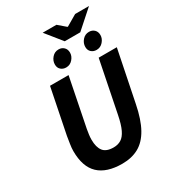

<svg xmlns="http://www.w3.org/2000/svg" viewBox="-229 -1093 1107 1229"><g transform="rotate(-30 324.5 -478.5)"><path d="M307.6 12Q192.4 12 133.8 -43.7Q75.3 -99.4 75.3 -214.5Q75.3 -237.1 79.9 -265.9Q84.4 -294.7 88.4 -319.7L155.1 -651.8H292.2L220.9 -294.7Q217.4 -274.8 214.9 -256.1Q212.4 -237.4 212.4 -219.4Q212.4 -164.2 234.9 -135.2Q257.4 -106.2 311.6 -106.2Q343.3 -106.2 367.1 -120.8Q390.9 -135.4 408.5 -172Q426.2 -208.7 439 -274.1L514.8 -651.8H648.8L572.6 -276.3Q552 -172.1 516.5 -108.5Q481 -44.9 429.4 -16.5Q377.7 12 307.6 12ZM304 -701.3Q281.3 -701.3 265.6 -715.3Q250 -729.3 250 -753.6Q250 -781.4 269.5 -803.8Q288.9 -826.3 318.2 -826.3Q341.8 -826.3 357 -811.4Q372.3 -796.6 372.3 -771.9Q372.3 -746.2 352.8 -723.7Q333.3 -701.3 304 -701.3ZM528.8 -701.3Q506.1 -701.3 490.5 -715.3Q474.8 -729.3 474.8 -753.6Q474.8 -781.4 494.3 -803.8Q513.8 -826.3 543.1 -826.3Q566.6 -826.3 581.9 -811.4Q597.1 -796.6 597.1 -771.9Q597.1 -746.2 577.6 -723.7Q558.1 -701.3 528.8 -701.3ZM379.3 -851.4 284.2 -969.4H385.9L440.4 -922.6H444.4L524.2 -969.4H626.6L494 -851.4Z"/></g></svg>

Font: Source Sans 3 VF
Style: Italic
Weight: 200
Italic angle: -11°
Designer: Paul D. Hunt
Foundry: Adobe Systems Incorporated
Version: Version 3.042;hotconv 1.0.118;makeotfexe 2.5.65603